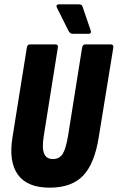

<svg xmlns="http://www.w3.org/2000/svg" viewBox="-20 -860 543 886"><path d="M209 6Q106 6 62.5 -54Q19 -114 38 -229L104 -641Q106 -655 118 -655H235Q250 -655 247 -641L182 -233Q173 -177 183.5 -151.5Q194 -126 224 -126Q254 -126 269 -149.5Q284 -173 294 -233L359 -641Q362 -655 373 -655H491Q505 -655 503 -641L436 -229Q417 -106 364 -50Q311 6 209 6ZM315 -704Q308 -704 303.5 -708Q299 -712 296 -718L242 -826Q239 -832 242 -836Q245 -840 249 -840H344Q352 -840 356.5 -836.5Q361 -833 362 -826L399 -718Q401 -712 398.5 -708Q396 -704 389 -704Z"/></svg>

Font: Sofia Sans Extra Condensed Black
Style: Italic
Weight: 900
Italic angle: -9°
Version: Version 4.100